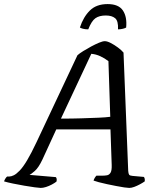

<svg xmlns="http://www.w3.org/2000/svg" viewBox="-52 -922 783 942"><path d="M148 0Q141 0 118.5 -3Q96 -6 67 -11Q38 -16 11.5 -21.5Q-15 -27 -32 -32Q-30 -39 -25.5 -46Q-21 -53 -17 -56H-6Q3 -56 15.5 -62Q28 -68 44.5 -85Q61 -102 81 -135.5Q101 -169 127 -224L328 -651Q338 -660 356.5 -671.5Q375 -683 395.5 -694Q416 -705 434 -712.5Q452 -720 462 -720Q474 -720 491.5 -711Q509 -702 526.5 -689Q544 -676 554 -664L577 -84Q578 -70 581.5 -65Q585 -60 598 -59L654 -54Q657 -50 658 -44.5Q659 -39 658 -32Q648 -25 634 -17.5Q620 -10 606.5 -5Q593 0 582 0Q575 0 557.5 -2.5Q540 -5 517.5 -9.5Q495 -14 473 -18.5Q451 -23 433 -28Q415 -33 407 -36Q409 -43 413 -49.5Q417 -56 421 -60H447Q462 -60 473 -62Q484 -64 490.5 -75Q497 -86 496 -113L490 -287H224L156 -139Q137 -99 118.5 -83Q100 -67 93 -64L222 -53Q225 -50 226 -44Q227 -38 225 -31Q216 -24 202 -16.5Q188 -9 173.5 -4.5Q159 0 148 0ZM247 -340Q302 -340 348.5 -341.5Q395 -343 431 -344.5Q467 -346 489 -349L480 -622Q462 -636 440.5 -646Q419 -656 396 -658ZM381 -778Q366 -778 355 -781Q344 -784 340 -787Q357 -839 389 -870.5Q421 -902 476 -902Q530 -902 551 -870.5Q572 -839 567 -787Q563 -784 551.5 -781Q540 -778 527 -778Q529 -819 513 -832.5Q497 -846 467 -846Q435 -846 416 -832.5Q397 -819 381 -778Z"/></svg>

Font: Texturina 12pt
Style: Italic
Weight: 400
Italic angle: -11°
Designer: Guillermo Torres Carreño
Foundry: Omnibus-Type
Version: Version 1.002